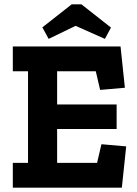

<svg xmlns="http://www.w3.org/2000/svg" viewBox="-20 -864 632 884"><path d="M541 0 561 -190 447 -200 427 -114H243V-270H517V-383H243V-536H421L441 -450L555 -460L535 -650H39V-536H109V-114H39V0ZM491 -737 355 -844H310L175 -738L204 -685L328 -745L463 -685Z"/></svg>

Font: Zilla Slab Bold
Style: Regular
Weight: 700
Designer: Typotheque.com
Foundry: Typotheque type foundry
Version: Version 1.3; 2018